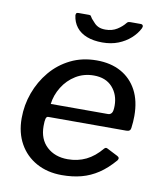

<svg xmlns="http://www.w3.org/2000/svg" viewBox="-84 -809 750 887"><g transform="rotate(10 291.0 -365.5)"><path d="M266 10Q198 10 146.5 -18.5Q95 -47 66.5 -98Q38 -149 38 -217Q38 -279 59 -336.5Q80 -394 118.5 -440Q157 -486 211.5 -513Q266 -540 334 -540Q400 -540 448 -513.5Q496 -487 522.5 -437.5Q549 -388 549 -317Q549 -304 548 -289.5Q547 -275 545 -260Q544 -252 539 -248Q534 -244 524 -244H158Q150 -244 147 -233.5Q144 -223 144 -199Q144 -137 182 -102Q220 -67 280 -67Q327 -67 366 -86Q405 -105 438 -145Q443 -150 447 -149.5Q451 -149 456 -146L503 -122Q517 -115 508 -102Q473 -61 436 -36.5Q399 -12 357.5 -1Q316 10 266 10ZM428 -305Q438 -305 444.5 -313.5Q451 -322 451 -348Q451 -400 420 -434.5Q389 -469 333 -469Q286 -469 248.5 -446Q211 -423 187.5 -385Q164 -347 159 -305ZM504 -741Q512 -741 514.5 -735.5Q517 -730 513 -722Q500 -696 475.5 -674Q451 -652 418 -639Q385 -626 344 -626Q302 -626 271 -638Q240 -650 222 -673Q204 -696 200 -728Q200 -733 202 -737Q204 -741 212 -741H262Q269 -741 271 -737Q273 -733 278 -726Q285 -719 293.5 -709Q302 -699 315 -693Q328 -687 348 -687Q379 -687 402 -701.5Q425 -716 439 -734Q443 -739 447 -740Q451 -741 455 -741Z"/></g></svg>

Font: Libre Franklin Medium
Style: Italic
Weight: 500
Italic angle: -8°
Designer: Pablo Impallari, Rodrigo Fuenzalida, Nhung Nguyen
Foundry: Impallari Type
Version: Version 3.000